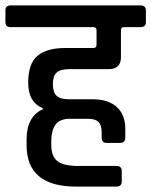

<svg xmlns="http://www.w3.org/2000/svg" viewBox="-44 -643 558 708"><path d="M-5 -543Q-24 -543 -24 -561V-605Q-24 -623 -5 -623H474Q494 -623 494 -605V-561Q494 -543 474 -543H413Q402 -543 402 -531V-432Q402 -388 356 -388H211Q179 -388 165 -375.5Q151 -363 151 -333Q151 -303 164.5 -290Q178 -277 209 -277H297Q355 -277 386.5 -248.5Q418 -220 418 -168V-135Q418 -116 398 -116H350Q331 -116 331 -135V-153Q331 -181 319.5 -193Q308 -205 280 -205H214Q177 -205 161.5 -184.5Q146 -164 145 -124V-109Q145 -67 167.5 -49Q190 -31 245 -31H385Q405 -31 405 -13V26Q405 45 385 45H236Q54 45 54 -108V-127Q54 -214 114 -240V-244Q60 -266 60 -337.5Q60 -409 94.5 -437.5Q129 -466 196 -466H300Q312 -466 312 -478V-531Q312 -542 302 -543Z"/></svg>

Font: Rajdhani SemiBold
Style: Regular
Weight: 600
Designer: Satya Rajpurohit, Jyotish Sonowal
Foundry: Indian Type Foundry
Version: Version 1.201 February 1, 2022